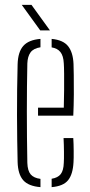

<svg xmlns="http://www.w3.org/2000/svg" viewBox="-20 -765 369 790"><path d="M52.5 -98Q51.5 -141 50.8 -190Q50 -239 50 -291.2Q50 -343.5 50.5 -396.8Q51 -450 52.5 -501Q54 -551.5 76 -576.2Q98 -601 146.5 -605V-570.5Q117.5 -566 105.5 -549.2Q93.5 -532.5 92.5 -504Q91.5 -458 91 -408Q90.5 -358 90.5 -305.8Q90.5 -253.5 91 -200.5Q91.5 -147.5 92.5 -95Q93.5 -62.5 106.2 -47.5Q119 -32.5 146.5 -29V5Q97 1 75.5 -23.5Q54 -48 52.5 -98ZM192.5 5V-29.5Q218 -33.5 229.8 -48.5Q241.5 -63.5 242.5 -95Q243.5 -110 243.2 -139.8Q243 -169.5 241.5 -197H281.5Q283 -174 283.2 -144Q283.5 -114 282.5 -98Q280 -48 260.2 -23.5Q240.5 1 192.5 5ZM136.5 -289V-322H242.5Q243.5 -357.5 243.8 -394.8Q244 -432 243.8 -461.8Q243.5 -491.5 242.5 -504Q241 -535.5 228.5 -551Q216 -566.5 192.5 -570V-605Q240 -600.5 260.2 -575Q280.5 -549.5 282.5 -502Q283 -491 283.5 -456.2Q284 -421.5 283.8 -376.2Q283.5 -331 281.5 -289ZM145.5 -640 69.5 -745H109.5L185.5 -640Z"/></svg>

Font: Big Shoulders Stencil Text SC Thin
Style: Regular
Weight: 100
Designer: Patric King
Foundry: XO Type Co
Version: Version 2.001